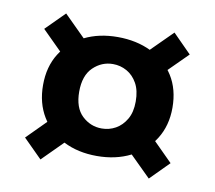

<svg xmlns="http://www.w3.org/2000/svg" viewBox="-57 -663 637 569"><g transform="rotate(10 261.0 -378.5)"><path d="M261 -198Q203.9 -198 160.4 -220.2Q116.8 -242.5 92.3 -283Q67.8 -323.5 67.8 -377.5Q67.8 -433 93.1 -473Q118.3 -513 161.9 -534.5Q205.4 -556 261.5 -556Q318.1 -556 362.4 -534.5Q406.7 -513 432 -473Q457.2 -433 457.2 -377.5Q457.2 -323.5 431.7 -283Q406.2 -242.5 361.9 -220.2Q317.6 -198 261 -198ZM98.5 -158.9 42.3 -215 134.5 -307.6 200.7 -261.1ZM424.5 -158.9 332.4 -250 391.6 -303.6 480.2 -215ZM261 -280.8Q283.5 -280.8 302.7 -291.5Q321.9 -302.2 334.3 -323.4Q346.8 -344.6 346.8 -377Q346.8 -409.9 334.8 -431.4Q322.9 -452.8 303.4 -463.8Q284 -474.7 261.5 -474.7Q227.6 -474.7 202.1 -450.1Q176.7 -425.4 176.7 -377Q176.7 -328.6 201.9 -304.7Q227.1 -280.8 261 -280.8ZM132.4 -452.4 42.3 -542 98.5 -598.2 195.2 -502ZM382 -444.3 327.3 -501.5 424.5 -598.2 480.2 -542Z"/></g></svg>

Font: Envelope Sans Variable
Style: Regular
Weight: 500
Designer: Andreas Rasmussen / Norman Anderson
Foundry: mail.de GmbH
Version: Version 1.150